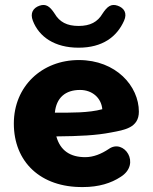

<svg xmlns="http://www.w3.org/2000/svg" viewBox="-20 -746 620 777"><path d="M316 11C380 11 430 -5 468 -30C553 -83 481 -187 420 -143C390 -123 358 -110 325 -110C265 -110 224 -136 208 -194C303 -195 369 -198 430 -210C484 -220 542 -229 542 -294C542 -397 450 -503 299 -503C150 -503 36 -397 36 -246C36 -91 144 13 316 11ZM298 -553C395 -553 453 -597 482 -662C496 -693 482 -714 456 -723C430 -732 414 -720 395 -691C375 -657 345 -641 298 -641C251 -641 221 -657 201 -691C182 -720 166 -732 140 -723C114 -714 101 -693 113 -662C138 -597 201 -553 298 -553ZM202 -290C208 -351 245 -382 304 -382C353 -382 390 -350 394 -304C339 -289 269 -290 202 -290Z"/></svg>

Font: SN Pro Heavy
Style: Regular
Weight: 800
Designer: Tobias Whetton
Foundry: Supernotes
Version: Version 1.001;Glyphs 3.2 (3249)